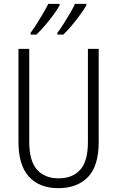

<svg xmlns="http://www.w3.org/2000/svg" viewBox="-20 -968 609 998"><path d="M493 -230Q493 -105 437 -47.5Q381 10 284 10Q184 10 130 -50Q76 -110 76 -230V-714H132V-231Q132 -132 172 -86.5Q212 -41 285 -41Q357 -41 397 -85.5Q437 -130 437 -230V-714H493ZM429 -940Q418 -921 397.5 -892.5Q377 -864 353 -835.5Q329 -807 309 -788H278V-797Q294 -818 312 -846.5Q330 -875 346 -902.5Q362 -930 370 -948H429ZM290 -940Q279 -920 258.5 -892Q238 -864 214 -836Q190 -808 169 -788H139V-797Q155 -819 173 -847.5Q191 -876 206.5 -902.5Q222 -929 231 -948H290Z"/></svg>

Font: Noto Sans Ethiopic Condensed Light
Style: Regular
Weight: 300
Width: 3
Designer: Monotype Design Team
Foundry: Monotype Imaging Inc.
Version: Version 2.102; ttfautohint (v1.8.4.7-5d5b)